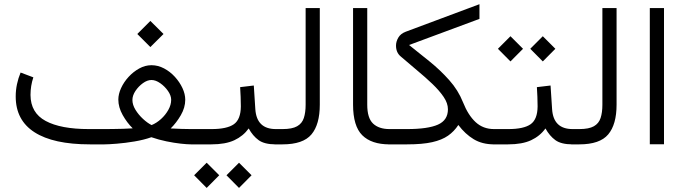

<svg xmlns="http://www.w3.org/2000/svg" viewBox="-20 -691 3278 919"><path d="M637.2 -528.3 699.7 -590.8 762.7 -528.3 699.7 -465.8ZM481 -73.2Q494.1 -73.2 518.3 -73.5Q542.5 -73.7 568.6 -74.5Q594.7 -75.2 615.2 -76.7Q587.9 -103.5 567.1 -140.6Q546.4 -177.7 546.4 -214.4Q546.4 -240.7 559.6 -269.5Q572.8 -298.3 595.5 -323Q618.2 -347.7 646.5 -363.3Q674.8 -378.9 705.1 -378.9Q736.3 -378.9 765.4 -363.5Q794.4 -348.1 817.1 -323.2Q839.8 -298.3 853.3 -269.5Q866.7 -240.7 866.7 -213.4Q866.7 -176.3 845.5 -139.6Q824.2 -103 796.9 -76.2Q822.8 -74.7 849.1 -74Q875.5 -73.2 892.6 -73.2H938.5V0H893.6Q876.5 0 845.2 -3.4Q814 -6.8 776.9 -14.4Q739.7 -22 704.6 -34.2Q668.9 -21.5 623.8 -13.9Q578.6 -6.3 539.1 -3.2Q499.5 0 480.5 0H410.2Q235.4 0 145.3 -57.9Q55.2 -115.7 55.2 -229Q55.2 -259.3 61.3 -288.1Q67.4 -316.9 78.6 -343.8L139.6 -320.8Q126 -280.3 126 -236.3Q126.5 -150.9 198.5 -112.1Q270.5 -73.2 405.3 -73.2ZM705.1 -308.1Q685.1 -308.1 664.1 -293Q643.1 -277.8 628.4 -255.9Q613.8 -233.9 613.8 -212.4Q613.8 -189.5 628.4 -165.5Q643.1 -141.6 664.6 -121.8Q686 -102.1 705.6 -92.3Q729.5 -102.1 750.7 -121.3Q772 -140.6 785.6 -164.8Q799.3 -189 799.3 -213.4Q799.3 -233.4 784.2 -255.4Q769 -277.3 747.1 -292.7Q725.1 -308.1 705.1 -308.1Z M1313 0H1299.8Q1245.6 0 1217.8 -20.3Q1189.9 -40.5 1170.4 -76.2Q1144 -39.6 1101.6 -19.8Q1059.1 0 991.7 0H918.9V-73.2H992.7Q1066.4 -73.2 1099.4 -96.4Q1132.3 -119.6 1132.8 -181.6Q1132.8 -204.1 1131.8 -228Q1130.9 -252 1129.4 -273.9L1194.8 -281.7L1202.1 -168.5Q1208.5 -73.2 1300.3 -73.2H1313ZM1064 147.9 1124 87.9 1184.1 147.9 1124 208.5ZM909.2 147.9 969.2 87.9 1029.3 147.9 969.2 208.5Z M1293.5 0V-73.2H1333Q1378.4 -73.2 1402.1 -86.7Q1425.8 -100.1 1434.3 -126.2Q1442.9 -152.3 1442.9 -189.5V-652.3H1510.7V-189.9Q1510.7 -95.2 1470.7 -47.6Q1430.7 0 1332.5 0Z M1857.4 0H1844.2Q1757.8 0 1713.9 -43.7Q1669.9 -87.4 1669.9 -190.4V-652.3H1737.8V-189.9Q1737.8 -126 1765.6 -99.6Q1793.5 -73.2 1844.2 -73.2H1857.4Z M1938 -475.6Q1985.8 -437.5 2036.6 -396.5Q2087.4 -355.5 2130.1 -307.6Q2172.9 -259.8 2196.3 -201.2Q2220.7 -139.6 2256.6 -106.4Q2292.5 -73.2 2344.7 -73.2H2358.9V0H2344.7Q2288.1 0 2247.3 -24.7Q2206.5 -49.3 2173.8 -92.8Q2153.8 -62 2124.5 -41.5Q2095.2 -21 2048.6 -10.5Q2002 0 1928.7 0H1837.9V-73.2H1928.2Q2028.3 -73.2 2076.2 -94.5Q2124 -115.7 2124 -168Q2124 -196.8 2103.5 -227.1Q2083 -257.3 2049.6 -289.3Q2016.1 -321.3 1976.3 -354.2Q1936.5 -387.2 1897.9 -420.9Q1875.5 -439.5 1875.5 -472.7Q1875.5 -492.2 1886.5 -511Q1897.5 -529.8 1921.9 -539.1L2274.9 -670.9V-600.6Z M2733.4 0H2720.2Q2666 0 2638.2 -20.3Q2610.4 -40.5 2590.8 -76.2Q2564.5 -39.6 2522 -19.8Q2479.5 0 2412.1 0H2339.4V-73.2H2413.1Q2486.8 -73.2 2519.8 -96.4Q2552.7 -119.6 2553.2 -181.6Q2553.2 -204.1 2552.2 -228Q2551.3 -252 2549.8 -273.9L2615.2 -281.7L2622.6 -168.5Q2628.9 -73.2 2720.7 -73.2H2733.4ZM2518.1 -457.5 2578.1 -517.6 2638.2 -457.5 2578.1 -397ZM2363.3 -457.5 2423.3 -517.6 2483.4 -457.5 2423.3 -397Z M2713.9 0V-73.2H2753.4Q2798.8 -73.2 2822.5 -86.7Q2846.2 -100.1 2854.7 -126.2Q2863.3 -152.3 2863.3 -189.5V-652.3H2931.2V-189.9Q2931.2 -95.2 2891.1 -47.6Q2851.1 0 2752.9 0Z M3090.3 -652.3H3158.2V-0.5H3090.3Z"/></svg>

Font: Vazir Light WOL
Style: Light-WOL
Weight: 300
Designer: Saber Rastikerdar
Foundry: Saber Rastikerdar
Version: Version 30.0.0